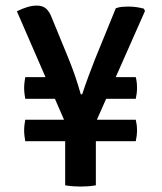

<svg xmlns="http://www.w3.org/2000/svg" viewBox="-20 -664 580 688"><path d="M215.5 -221 40.5 -623.5Q58 -632.5 76.5 -638.2Q95 -644 112 -644Q132.5 -644 144.8 -633.5Q157 -623 165.5 -600.5L226.5 -452Q238 -423.5 248.8 -392.5Q259.5 -361.5 269.5 -326H274.5Q285 -358.5 297.5 -391.8Q310 -425 320.5 -452L395 -634.5Q406 -638.5 417.2 -639.5Q428.5 -640.5 439 -640.5Q452.5 -640.5 466.5 -638.8Q480.5 -637 495.5 -633L499.5 -624.5L321 -221ZM268.5 4.5Q258.5 4.5 242.5 3.5Q226.5 2.5 213.5 0V-255H323.5V0Q310.5 2.5 295.5 3.5Q280.5 4.5 268.5 4.5ZM70.5 -158Q69 -167 67.8 -176.5Q66.5 -186 66.5 -197Q66.5 -207.5 67.8 -217.2Q69 -227 70.5 -235H466.5Q468.5 -226.5 469.8 -216.8Q471 -207 471 -197Q471 -187.5 469.8 -177.5Q468.5 -167.5 466.5 -158ZM70.5 -310Q69 -318 67.8 -328Q66.5 -338 66.5 -348.5Q66.5 -359.5 67.8 -369.2Q69 -379 70.5 -387.5H207.5V-310ZM329.5 -310V-387.5H466.5Q468.5 -380 469.8 -370.2Q471 -360.5 471 -349Q471 -339 469.8 -329Q468.5 -319 466.5 -310Z"/></svg>

Font: Signika Negative Medium
Style: Regular
Weight: 500
Designer: Anna Giedry
Foundry: Anna Giedry
Version: Version 2.001